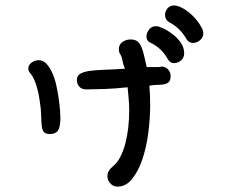

<svg xmlns="http://www.w3.org/2000/svg" viewBox="-20 -693 845 706"><path d="M419.9 -497.1Q417 -503.9 417 -511.7Q417 -529.3 430.2 -538.6Q443.4 -547.9 460 -547.9Q475.6 -547.9 484.4 -541.5Q493.2 -535.2 499 -522.5Q504.9 -509.8 509.3 -490.7Q513.7 -471.7 519.5 -446.3H544.9Q552.7 -446.3 560.1 -446.3Q567.4 -446.3 574.2 -448.2Q588.9 -448.2 598.1 -437.5Q607.4 -426.8 607.4 -414.1Q607.4 -397.5 600.6 -391.1Q593.8 -384.8 582.5 -382.8Q571.3 -380.9 557.6 -380.9Q543.9 -380.9 529.3 -377.9Q532.2 -343.8 532.2 -307.6Q532.2 -258.8 525.4 -205.6Q518.6 -152.3 503.9 -108.4Q489.3 -64.5 466.3 -35.6Q443.4 -6.8 412.1 -6.8Q396.5 -6.8 385.7 -18.6Q375 -30.3 375 -44.9Q375 -64.5 392.6 -79.1Q410.2 -92.8 421.9 -115.2Q433.6 -137.7 440.9 -165.5Q448.2 -193.4 451.7 -224.6Q455.1 -255.9 455.1 -287.1Q455.1 -309.6 453.1 -330.6Q451.2 -351.6 449.2 -372.1Q405.3 -367.2 363.3 -365.7Q321.3 -364.3 296.9 -364.3Q280.3 -364.3 271.5 -374.5Q262.7 -384.8 262.7 -398.4Q262.7 -414.1 274.4 -421.4Q286.1 -428.7 308.6 -432.1Q331.1 -435.5 363.8 -436.5Q396.5 -437.5 439.5 -440.4Q433.6 -453.1 430.2 -470.7Q426.8 -488.3 419.9 -497.1ZM93.8 -420.9Q84 -430.7 84 -440.4Q84 -454.1 96.2 -462.9Q108.4 -471.7 122.1 -471.7Q138.7 -471.7 150.9 -458.5Q163.1 -445.3 172.4 -424.8Q181.6 -404.3 187 -379.4Q192.4 -354.5 195.8 -331.1Q199.2 -307.6 200.7 -288.1Q202.1 -268.6 202.1 -259.8Q202.1 -226.6 193.4 -213.4Q184.6 -200.2 164.1 -200.2Q146.5 -200.2 140.6 -208.5Q134.8 -216.8 133.3 -231.9Q131.8 -247.1 131.3 -270Q130.9 -293 126 -322.3Q122.1 -351.6 113.8 -378.4Q105.5 -405.3 93.8 -420.9ZM537.1 -534.2Q518.6 -541 518.6 -558.6Q518.6 -572.3 528.3 -584.5Q538.1 -596.7 553.7 -596.7Q562.5 -596.7 579.6 -588.9Q596.7 -581.1 614.3 -567.9Q631.8 -554.7 644.5 -536.6Q657.2 -518.6 657.2 -497.1Q657.2 -480.5 645.5 -470.7Q633.8 -460.9 620.1 -460.9Q607.4 -460.9 599.6 -471.7Q585.9 -495.1 571.8 -509.3Q557.6 -523.4 537.1 -534.2ZM607.4 -608.4Q596.7 -613.3 591.8 -621.1Q586.9 -628.9 586.9 -637.7Q586.9 -651.4 595.7 -662.1Q604.5 -672.9 620.1 -672.9Q630.9 -672.9 645.5 -666Q660.2 -659.2 674.8 -647.5Q689.5 -635.7 702.6 -619.6Q715.8 -603.5 724.6 -585Q727.5 -577.1 727.5 -570.3Q727.5 -555.7 715.8 -545.4Q704.1 -535.2 689.5 -535.2Q675.8 -535.2 668 -545.9Q654.3 -569.3 640.1 -583.5Q626 -597.7 607.4 -608.4Z"/></svg>

Font: Gamja Flower
Style: Regular
Weight: 400
Designer: YoonDesign Inc.
Foundry: YoonDesign Inc.
Version: Version 3.00;build 20171102